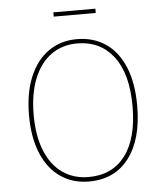

<svg xmlns="http://www.w3.org/2000/svg" viewBox="-57 -882 803 942"><g transform="rotate(-5 344.5 -411.0)"><path d="M611 -340Q611 -175 540.5 -82.5Q470 10 344 10Q264 10 204 -31Q144 -72 111 -150.5Q78 -229 78 -339Q78 -449 111.5 -528.5Q145 -608 205 -649.5Q265 -691 344 -691Q425 -691 485 -650.5Q545 -610 578 -531.5Q611 -453 611 -340ZM101 -339Q101 -235 131 -161.5Q161 -88 216 -50Q271 -12 344 -12Q460 -12 524 -96.5Q588 -181 588 -340Q588 -500 522.5 -585Q457 -670 344 -670Q271 -670 216.5 -631.5Q162 -593 131.5 -518.5Q101 -444 101 -339ZM241 -811V-832H448V-811Z"/></g></svg>

Font: Fira Sans Thin
Style: Regular
Weight: 100
Designer: bBox Type GmbH & Carrois Corporate GbR & Edenspiekermann AG
Foundry: bBox Type GmbH & Carrois Corporate GbR & Edenspiekermann AG
Version: Version 4.301